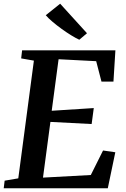

<svg xmlns="http://www.w3.org/2000/svg" viewBox="-26 -1014 676 1034"><path d="M-6 0 -1 -41 72.5 -53.5 156.5 -687.5 88 -699.5 93 -743H595.5L585 -574.5H520.5L492 -684.5L289.5 -695L252.5 -417.5L479 -432L467.5 -346L245.5 -357.5L205.5 -57.5L463 -71.5L529 -203.5L595 -194L554.5 0ZM401 -800Q382.5 -808.5 357.2 -824Q332 -839.5 305.8 -858.5Q279.5 -877.5 256.8 -896.8Q234 -916 220.5 -932L298 -994L442.5 -835Z"/></svg>

Font: Merriweather 36pt SemiBold
Style: Italic
Weight: 600
Italic angle: -7.8°
Version: Version 2.101